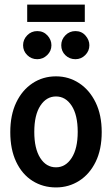

<svg xmlns="http://www.w3.org/2000/svg" viewBox="-20 -810 490 840"><path d="M225 10Q168 10 122.5 -18.5Q77 -47 51 -101.5Q25 -156 25 -232Q25 -307 51 -361.5Q77 -416 122.5 -446Q168 -476 225 -476Q281 -476 326.5 -446Q372 -416 398.5 -361.5Q425 -307 425 -232Q425 -156 398.5 -102Q372 -48 326.5 -19Q281 10 225 10ZM225 -78Q267 -78 293.5 -119Q320 -160 320 -233Q320 -307 293.5 -347.5Q267 -388 225 -388Q183 -388 156.5 -347.5Q130 -307 130 -233Q130 -160 156 -119Q182 -78 225 -78ZM143 -551Q117 -551 99 -569Q81 -587 81 -612Q81 -637 99 -655.5Q117 -674 143 -674Q170 -674 187.5 -655Q205 -636 205 -612Q205 -587 186.5 -569Q168 -551 143 -551ZM310 -551Q284 -551 266 -568.5Q248 -586 248 -612Q248 -637 266 -655.5Q284 -674 310 -674Q337 -674 354 -654.5Q371 -635 371 -612Q371 -587 353 -569Q335 -551 310 -551ZM99 -714V-790H351V-714Z"/></svg>

Font: Inconsolata SemiCondensed Bold
Style: Regular
Weight: 700
Width: 4
Monospace: yes
Designer: Raph Levien, Cyreal, Brenton Simpson
Foundry: Raph Levien, Cyreal, Google
Version: Version 3.001; ttfautohint (v1.8.2.53-6de2)